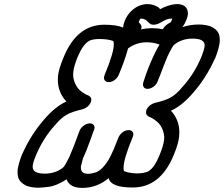

<svg xmlns="http://www.w3.org/2000/svg" viewBox="-20 -920 1096 940"><path d="M923 -731Q871 -731 834 -702Q827 -699 801 -646Q777 -588 766 -557L751 -520Q746 -506 731.5 -495.5Q717 -485 702 -485Q688 -485 682 -496Q680 -501 680 -507Q680 -513 683.5 -522.5Q687 -532 694 -554Q705 -585 717 -613Q738 -663 761 -702Q731 -713 698 -713Q648 -713 607 -683Q593 -630 562 -555Q555 -538 541 -528Q527 -518 512 -518Q498 -518 492 -528Q489 -533 489 -539Q489 -546 493 -555Q537 -661 537 -702V-708L535 -719Q509 -729 466 -729Q435 -729 416 -720Q415 -720 415 -719Q386 -702 361 -643Q341 -595 339 -568Q338 -561 338 -554Q338 -532 349.5 -507.5Q361 -483 385 -467L387 -466Q394 -461 404 -456Q427 -449 427 -432Q427 -425 423 -416Q411 -393 384 -385Q332 -373 305 -357.5Q278 -342 250 -308L249 -307Q190 -242 155 -157Q141 -124 140 -106V-103Q140 -70 199 -70Q251 -70 288 -99Q295 -102 321 -155Q345 -212 356 -244L370 -281Q376 -295 390.5 -305.5Q405 -316 420 -316Q434 -316 440 -306Q443 -301 443 -295Q443 -289 438.5 -279Q434 -269 427 -247Q415 -213 403 -183Q394 -162 386 -144L376 -105V-99Q376 -69 411 -69Q427 -69 448.5 -76Q470 -83 492.5 -110.5Q515 -138 531 -177L536 -187Q547 -215 559 -245Q567 -263 581 -273Q595 -283 610 -283Q624 -283 630 -273Q633 -269 633 -263Q633 -255 628 -245Q585 -140 585 -99V-93L587 -82H588Q613 -72 649 -71Q685 -71 706 -81Q707 -81 707 -82Q736 -99 760 -158Q780 -206 783 -233Q784 -240 784 -247Q784 -269 772.5 -293.5Q761 -318 736 -334L735 -335Q728 -340 718 -345Q695 -352 695 -370Q695 -377 698 -385Q711 -408 737 -416Q790 -428 817 -443.5Q844 -459 872 -493L873 -494Q932 -559 967 -644Q980 -677 982 -695V-698Q982 -731 923 -731ZM873 -787Q911 -800 952 -800Q986 -800 1014 -790Q1014 -789 1015 -789Q1048 -773 1054 -745Q1056 -734 1056 -722Q1056 -705 1049 -680.5Q1042 -656 1033 -634L1032 -633Q990 -539 925 -465Q871 -402 817 -378Q858 -333 858 -273Q858 -263 857 -252Q854 -217 830 -160Q765 -2 630 -2Q522 -2 512 -48Q455 0 383 0Q321 0 306 -42Q256 -10 219.5 -5.5Q183 -1 168 -1Q134 -1 108 -11Q108 -12 107 -12Q74 -28 68 -56Q66 -67 66 -79Q66 -96 73 -120.5Q80 -145 89 -167L90 -168Q132 -262 197 -336Q251 -399 305 -423Q263 -468 263 -531Q263 -540 264 -549Q268 -584 292 -641Q357 -799 491 -799Q551 -799 583 -785Q583 -799 591 -819Q611 -866 655 -889Q679 -900 702 -900Q729 -900 754 -885Q761 -880 764 -875Q773 -880 784 -885Q821 -900 848 -900Q871 -900 885 -889Q900 -876 900 -855Q900 -839 891 -819Q883 -800 873 -787ZM670 -776Q697 -782 726 -782Q754 -782 777 -777Q785 -791 799 -801Q816 -811 817 -812Q822 -824 822.5 -826Q823 -828 822.5 -828.5Q822 -829 820 -829Q801 -829 784 -819L779 -817Q752 -799 733 -799Q720 -799 713.5 -804.5Q707 -810 698 -819L695 -822Q682 -829 671 -829Q668 -829 667.5 -828.5Q667 -828 665.5 -826Q664 -824 659 -812Q660 -811 668 -801Q673 -795 673 -788Q673 -782 670 -776Z"/></svg>

Font: Bubblez Graffiti
Style: Italic
Weight: 400
Italic angle: -22.5°
Designer: GGBotNet
Foundry: GGBotNet
Version: 1.00